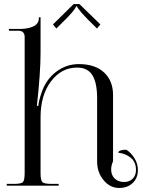

<svg xmlns="http://www.w3.org/2000/svg" viewBox="-20 -912 702 943"><path d="M370.1 -892.1 473.1 -792 456.1 -772 407.2 -820.8Q393.1 -835 381.3 -848.6Q369.6 -862.3 363.8 -870.6Q357.9 -878.9 357.9 -880.9H354Q354 -878.9 348.4 -870.4Q342.8 -861.8 331.3 -848.1Q319.8 -834.5 306.2 -820.8L256.8 -772L240.2 -792L341.8 -892.1ZM179.2 -335.9V-62Q179.2 -26.4 188 -17.6Q196.8 -8.8 232.9 -8.8H268.1V0H13.2V-8.8H47.9Q84 -8.8 92.5 -17.6Q101.1 -26.4 101.1 -62V-731Q101.1 -745.1 93.3 -753.2Q85.4 -761.2 70.8 -761.2H23.9V-770H81.1Q117.7 -770 144.3 -782.7Q170.9 -795.4 170.9 -823.2V-827.1H179.2V-651.9Q179.2 -554.7 161.1 -392.1H168Q170.9 -418.5 184.1 -457Q205.6 -521 255.4 -559.1Q305.2 -597.2 367.2 -597.2Q446.8 -597.2 491 -556.2Q535.2 -515.1 535.2 -445.8V-120.1Q525.9 -98.6 525.9 -79.6Q525.9 -51.8 543.5 -34.9Q561 -18.1 589.8 -18.1Q615.7 -18.1 631.8 -34.4Q647.9 -50.8 647.9 -77.1Q647.9 -115.2 623.5 -136.2Q599.1 -157.2 561 -162.1Q561 -168.9 571.8 -172.9Q582.5 -176.8 600.1 -176.8Q623 -162.6 640.1 -135.5Q657.2 -108.4 657.2 -77.1Q657.2 -37.6 631.8 -13.2Q606.4 11.2 564.9 11.2Q520.5 11.2 488.8 -27.1Q457 -65.4 457 -119.1V-429.2Q457 -504.9 433.8 -542.5Q410.6 -580.1 358.9 -580.1Q281.2 -580.1 230.2 -512.2Q179.2 -444.3 179.2 -335.9Z"/></svg>

Font: FoglihtenNo07calt
Style: Regular
Weight: 500
Designer: gluk (gluksza@wp.pl)
Foundry: gluk (gluksza@wp.pl)
Version: Version 0.844